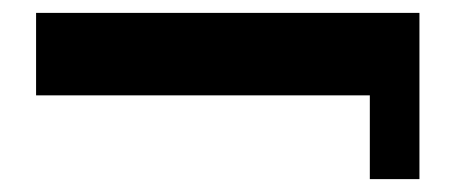

<svg xmlns="http://www.w3.org/2000/svg" viewBox="-20 -374 708 298"><path d="M554 -226H36V-354H631V-96H554Z"/></svg>

Font: Genos ExtraBold
Style: Regular
Weight: 800
Designer: Robert E. Leuschke
Foundry: Robert E. Leuschke
Version: Version 1.010